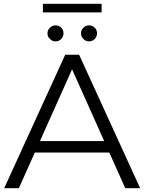

<svg xmlns="http://www.w3.org/2000/svg" viewBox="-20 -987 757 1007"><path d="M2 0 322 -700H395L715 0H637L343 -657H373L79 0ZM128 -187 150 -247H557L579 -187ZM447 -770Q430 -770 417.5 -782.5Q405 -795 405 -812Q405 -830 417.5 -842Q430 -854 447 -854Q464 -854 476.5 -842Q489 -830 489 -812Q489 -795 476.5 -782.5Q464 -770 447 -770ZM271 -770Q255 -770 242 -782.5Q229 -795 229 -812Q229 -830 242 -842Q255 -854 271 -854Q289 -854 301 -842Q313 -830 313 -812Q313 -795 301 -782.5Q289 -770 271 -770ZM205 -922V-967H513V-922Z"/></svg>

Font: Montserrat Thin
Style: Regular
Weight: 400
Version: Version 9.000